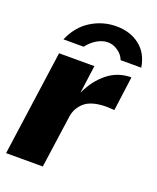

<svg xmlns="http://www.w3.org/2000/svg" viewBox="-139 -826 743 909"><g transform="rotate(20 233.0 -371.5)"><path d="M77 -530H255L236 -389Q267 -457 318.5 -498.5Q370 -540 438 -540L415 -367Q387 -369 377 -369Q301 -369 266 -339Q231 -309 225 -263L188 0H3ZM362 -599Q353 -624 328.5 -641Q304 -658 278 -658Q250 -658 222.5 -641.5Q195 -625 176 -599H74Q104 -670 162.5 -706.5Q221 -743 290 -743Q359 -743 407 -706Q455 -669 466 -599Z"/></g></svg>

Font: Morrison ExtraBold
Style: Regular
Weight: 800
Designer: Pablo Impallari, Rodrigo Fuenzalida (Modified by Dan O. Williams)
Version: Version 0.03;June 6, 2019;FontCreator 11.5.0.2425 64-bit; tt